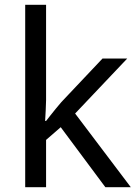

<svg xmlns="http://www.w3.org/2000/svg" viewBox="-20 -780 574 800"><path d="M172 -363Q172 -347 170.5 -321Q169 -295 168 -276H172Q178 -284 190 -299Q202 -314 214.5 -329.5Q227 -345 236 -355L407 -536H510L293 -307L525 0H419L233 -250L172 -197V0H85V-760H172Z"/></svg>

Font: binaryv115
Style: Book
Weight: 400
Designer: Jelle Bosma - Monotype Design Team
Foundry: Monotype Imaging Inc.
Version: Version 2.003